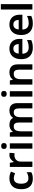

<svg xmlns="http://www.w3.org/2000/svg" viewBox="1887 -2687 810 4624"><g transform="rotate(-90 2292.0 -375.0)"><path d="M300 10Q222 10 165.5 -19.5Q109 -49 78.5 -110.5Q48 -172 48 -268Q48 -368 82 -430.5Q116 -493 175 -523Q234 -553 311 -553Q362 -553 402 -542.5Q442 -532 471 -518L433 -417Q401 -430 370 -438.5Q339 -447 310 -447Q180 -447 180 -269Q180 -182 213 -139Q246 -96 308 -96Q354 -96 389.5 -107.5Q425 -119 457 -138V-27Q425 -8 389 1Q353 10 300 10Z M870 -553Q882 -553 898 -551.5Q914 -550 924 -548L913 -428Q904 -430 890 -431.5Q876 -433 865 -433Q826 -433 790.5 -416.5Q755 -400 733.5 -366.5Q712 -333 712 -281V0H583V-543H683L701 -449H707Q731 -491 773 -522Q815 -553 870 -553Z M1152 -543V0H1023V-543ZM1088 -752Q1117 -752 1138 -737.5Q1159 -723 1159 -685Q1159 -648 1138 -633Q1117 -618 1088 -618Q1058 -618 1037.5 -633Q1017 -648 1017 -685Q1017 -723 1037.5 -737.5Q1058 -752 1088 -752Z M1936 -553Q2028 -553 2074.5 -505.5Q2121 -458 2121 -354V0H1993V-328Q1993 -449 1902 -449Q1837 -449 1809 -406Q1781 -363 1781 -281V0H1653V-328Q1653 -449 1561 -449Q1493 -449 1467 -401.5Q1441 -354 1441 -264V0H1312V-543H1412L1430 -472H1437Q1462 -514 1505 -533.5Q1548 -553 1595 -553Q1656 -553 1698 -532.5Q1740 -512 1761 -469H1771Q1797 -513 1842 -533Q1887 -553 1936 -553Z M2407 -543V0H2278V-543ZM2343 -752Q2372 -752 2393 -737.5Q2414 -723 2414 -685Q2414 -648 2393 -633Q2372 -618 2343 -618Q2313 -618 2292.5 -633Q2272 -648 2272 -685Q2272 -723 2292.5 -737.5Q2313 -752 2343 -752Z M2860 -553Q2951 -553 3002.5 -505.5Q3054 -458 3054 -354V0H2926V-327Q2926 -388 2902 -418.5Q2878 -449 2827 -449Q2752 -449 2724 -401Q2696 -353 2696 -264V0H2567V-543H2667L2685 -472H2692Q2718 -514 2763.5 -533.5Q2809 -553 2860 -553Z M3430 -553Q3504 -553 3557 -523.5Q3610 -494 3638.5 -439Q3667 -384 3667 -307V-241H3310Q3312 -169 3350.5 -129Q3389 -89 3458 -89Q3510 -89 3552 -99Q3594 -109 3639 -130V-28Q3598 -8 3555 1Q3512 10 3452 10Q3372 10 3310.5 -20.5Q3249 -51 3214 -113Q3179 -175 3179 -267Q3179 -361 3210.5 -424Q3242 -487 3298.5 -520Q3355 -553 3430 -553ZM3431 -458Q3381 -458 3350 -426Q3319 -394 3313 -330H3543Q3542 -386 3515 -422Q3488 -458 3431 -458Z M4012 -553Q4086 -553 4139 -523.5Q4192 -494 4220.5 -439Q4249 -384 4249 -307V-241H3892Q3894 -169 3932.5 -129Q3971 -89 4040 -89Q4092 -89 4134 -99Q4176 -109 4221 -130V-28Q4180 -8 4137 1Q4094 10 4034 10Q3954 10 3892.5 -20.5Q3831 -51 3796 -113Q3761 -175 3761 -267Q3761 -361 3792.5 -424Q3824 -487 3880.5 -520Q3937 -553 4012 -553ZM4013 -458Q3963 -458 3932 -426Q3901 -394 3895 -330H4125Q4124 -386 4097 -422Q4070 -458 4013 -458Z M4504 0H4375V-760H4504Z"/></g></svg>

Font: Noto Sans NKo Unjoined SemiBold
Style: Regular
Weight: 600
Designer: Monotype Design Team
Foundry: Monotype Imaging Inc.
Version: Version 2.004